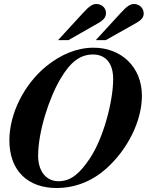

<svg xmlns="http://www.w3.org/2000/svg" viewBox="-20 -924 762 962"><path d="M449 -685C365 -685 285 -651 213 -593C102 -503 27 -356 27 -221C27 -66 122 18 263 18C356 18 441 -16 511 -78C618 -173 691 -316 691 -444C691 -590 586 -685 449 -685ZM446 -651C506 -651 547 -611 547 -528C547 -415 497 -229 430 -130C381 -57 337 -16 273 -16C210 -16 171 -68 171 -143C171 -262 224 -430 284 -531C334 -615 383 -651 446 -651ZM323 -723 472 -808C502 -825 511 -840 511 -859C511 -885 489 -904 463 -904C445 -904 428 -895 393 -856L271 -723ZM510 -723 661 -808C691 -825 700 -838 700 -857C700 -883 678 -904 652 -904C634 -904 617 -895 582 -856L460 -723Z"/></svg>

Font: XITS
Style: Bold Italic
Weight: 700
Italic angle: -16.33°
Designer: MicroPress Inc., with final additions and corrections provided by Coen Hoffman, Elsevier (retired)
Version: Version 1.105